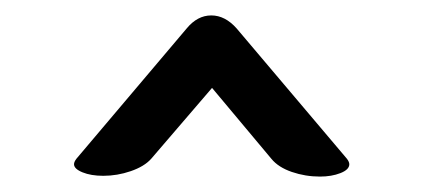

<svg xmlns="http://www.w3.org/2000/svg" viewBox="-20 -708 550 249"><path d="M114 -480Q98 -480 87 -484.5Q76 -489 76 -495Q76 -498 79 -502L222 -671Q236 -688 254 -688Q272 -688 287 -671L430 -502Q433 -498 433 -495Q433 -488 421.5 -483.5Q410 -479 395 -479Q376 -479 358.5 -485Q341 -491 332 -502L255 -594L176 -502Q167 -492 149.5 -486Q132 -480 114 -480Z"/></svg>

Font: Marmelad for Arash.Academy
Style: Regular
Weight: 400
Designer: Manvel Shmavonyan
Foundry: Cyreal
Version: Version 1.110;Glyphs 3.2 (3202)